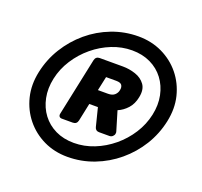

<svg xmlns="http://www.w3.org/2000/svg" viewBox="-124 -852 1058 1005"><g transform="rotate(20 404.5 -350.0)"><path d="M347.6 10Q275.1 10 214.9 -18.9Q154.8 -47.9 113.7 -98.6Q72.6 -149.4 56.4 -215.3Q40.1 -281.2 56.1 -356.2Q72.1 -431.2 111.7 -495.3Q151.3 -559.4 208.5 -607.6Q265.8 -655.9 336.3 -682.9Q406.8 -710 483.6 -710Q556.1 -710 616.6 -681.1Q677.1 -652.1 718.4 -601.4Q759.6 -550.6 775.9 -484.7Q792.1 -418.8 776.1 -343.8Q760.1 -268.8 720.6 -204.7Q681 -140.6 623.3 -92.4Q565.5 -44.1 495 -17.1Q424.5 10 347.6 10ZM354.5 -70Q411.8 -70 466.6 -91.8Q521.5 -113.6 568.1 -152.2Q614.6 -190.7 647.1 -241.6Q679.5 -292.4 691.9 -350Q704.3 -407.6 693.9 -458.4Q683.5 -509.3 654.5 -547.8Q625.5 -586.4 580.3 -608.2Q535 -630 477.4 -630Q420.5 -630 365.6 -608.2Q310.8 -586.4 264.4 -547.8Q218 -509.3 185.4 -458.4Q152.7 -407.6 140.4 -350Q128 -292.4 138.4 -241.6Q148.7 -190.7 177.7 -152.2Q206.7 -113.6 251.8 -91.8Q296.9 -70 354.5 -70ZM252.9 -168Q242.9 -168 238.4 -174Q233.9 -180 235.9 -190L303.9 -512Q308.9 -534 330.9 -534H459.8Q495.9 -534 530.6 -522.4Q565.4 -510.8 584.7 -484Q604.1 -457.3 594.9 -412.4Q587.2 -372.4 563.9 -346.8Q540.6 -321.3 511.5 -309.3L543.1 -204Q544.1 -201.4 544.6 -198.2Q545.1 -195 544.1 -190Q543.1 -182 535.6 -175Q528.1 -168 517.1 -168H460.3Q450.3 -168 444.1 -172.7Q438 -177.4 435.3 -187L409.5 -289.5H361.5L340.6 -190Q335.6 -168 313.6 -168ZM379.1 -373.1H434.9Q459.6 -373.1 472.3 -384.9Q484.9 -396.6 487.6 -412.4Q491.4 -428.5 484.5 -440.1Q477.6 -451.6 452.1 -451.6H396Z"/></g></svg>

Font: Rubik Light
Style: Italic
Weight: 300
Italic angle: -12°
Designer: Hubert and Fischer
Foundry: Hubert and Fischer
Version: Version 2.300;gftools[0.9.30]